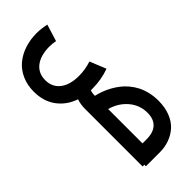

<svg xmlns="http://www.w3.org/2000/svg" viewBox="-51 -1082 1841 1841"><g transform="rotate(45 869.0 -161.5)"><path d="M1684.1 -211.9V-23.9H1663.1V0H888.2Q817.9 0 770 -18.1Q731.4 96.2 640.6 163.6Q549.8 231 418 231Q329.1 231 256.8 198.7Q184.6 166.5 137.5 110.1Q90.3 53.7 65.2 -22.2Q40 -98.1 40 -186Q40 -243.7 55.2 -315.9L226.1 -263.2Q217.8 -217.8 217.8 -184.1Q217.8 -61.5 270.8 6.8Q323.7 75.2 418 75.2Q511.7 75.2 564.9 6.6Q618.2 -62 618.2 -184.1Q618.2 -268.1 590.8 -351.1L755.9 -418Q795.9 -307.1 795.9 -186V-166Q818.4 -155.8 860.8 -155.8Q869.6 -195.3 883.8 -233.9Q897.9 -272.5 919.9 -312.5Q941.9 -352.5 969 -387.5Q996.1 -422.4 1033.2 -453.4Q1070.3 -484.4 1113 -506.3Q1155.8 -528.3 1210.2 -541.3Q1264.6 -554.2 1325.2 -554.2Q1414.6 -554.2 1484.6 -526.6Q1554.7 -499 1597.4 -451.4Q1640.1 -403.8 1662.1 -343Q1684.1 -282.2 1684.1 -211.9ZM1333 -397.9Q1228 -397.9 1148.9 -330.6Q1069.8 -263.2 1040 -155.8H1505.9V-211.9Q1505.9 -303.2 1461.4 -350.6Q1417 -397.9 1333 -397.9Z"/></g></svg>

Font: Montserrat-Arabic
Style: Bold
Weight: 700
Designer: Mohamed Gaber
Foundry: Kief Type Foundry
Version: Version 5.008;PS 005.008;hotconv 1.0.88;makeotf.lib2.5.64775